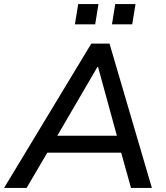

<svg xmlns="http://www.w3.org/2000/svg" viewBox="-50 -918 812 938"><path d="M0 0ZM-30 0 396 -705H485L692 0H590L542 -172H181L80 0ZM426 -591 230 -255H521L429 -591ZM497 -799 513 -898H612L596 -799ZM316 -799 332 -898H431L415 -799Z"/></svg>

Font: Winston Medium
Style: Italic
Weight: 500
Italic angle: -9°
Designer: Original fonts by Vernon Adams / Changes by Cristiano Sobral
Foundry: Original fonts by Vernon Adams / Changes by Cristiano Sobral
Version: Version 2.503;July 17, 2020;FontCreator 13.0.0.2655 64-bit